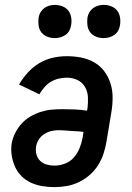

<svg xmlns="http://www.w3.org/2000/svg" viewBox="-20 -758 540 786"><path d="M203 8Q178 8 153.5 4Q129 0 107 -10Q85 -20 68 -37Q51 -54 41.5 -75.5Q32 -97 28 -121.5Q24 -146 28 -172Q32 -193 42.5 -214Q53 -235 68.5 -252Q84 -269 104.5 -281Q125 -293 147 -300Q169 -307 190.5 -309Q212 -311 233 -311Q259 -311 285 -310Q311 -309 336 -305L338 -313Q341 -336 340 -359.5Q339 -383 328 -402Q317 -421 297 -430.5Q277 -440 254 -440Q237 -440 220 -436Q203 -432 188 -423Q173 -414 161.5 -400.5Q150 -387 141 -372L58 -412Q73 -438 94 -461Q115 -484 141 -499.5Q167 -515 196 -521.5Q225 -528 253 -528Q283 -528 312 -522.5Q341 -517 366 -502.5Q391 -488 407.5 -465.5Q424 -443 432.5 -416Q441 -389 441 -359Q441 -329 436 -299L416 -179Q412 -154 404 -129.5Q396 -105 382 -82.5Q368 -60 347.5 -42Q327 -24 303 -12.5Q279 -1 253.5 3.5Q228 8 203 8ZM203 -80Q224 -80 245.5 -88Q267 -96 282 -113Q297 -130 305.5 -151Q314 -172 318 -193L322 -218Q309 -220 296 -220.5Q283 -221 270.5 -222Q258 -223 245 -224Q232 -225 219 -225Q205 -225 190 -221.5Q175 -218 161.5 -209.5Q148 -201 139 -187Q130 -173 128 -159Q125 -142 129 -126.5Q133 -111 144 -100Q155 -89 170.5 -84.5Q186 -80 203 -80ZM404 -602Q388 -602 373 -608Q358 -614 349 -626Q340 -638 338 -654Q336 -670 338 -686Q340 -698 346 -708Q352 -718 361.5 -725Q371 -732 382.5 -735Q394 -738 405 -738Q421 -738 436 -732Q451 -726 460 -714Q469 -702 471.5 -686Q474 -670 471 -654Q469 -642 463.5 -632Q458 -622 448 -615Q438 -608 426.5 -605Q415 -602 404 -602ZM204 -602Q188 -602 173 -608Q158 -614 149 -626Q140 -638 138 -654Q136 -670 138 -686Q140 -698 146 -708Q152 -718 161.5 -725Q171 -732 182.5 -735Q194 -738 205 -738Q221 -738 236 -732Q251 -726 260 -714Q269 -702 271.5 -686Q274 -670 271 -654Q269 -642 263.5 -632Q258 -622 248 -615Q238 -608 226.5 -605Q215 -602 204 -602Z"/></svg>

Font: Iosevka Curly Slab Semibold
Style: Italic
Weight: 600
Italic angle: -9°
Monospace: yes
Designer: Belleve Invis
Foundry: Belleve Invis
Version: Version 22.1.2; ttfautohint (v1.8.4)